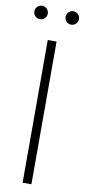

<svg xmlns="http://www.w3.org/2000/svg" viewBox="-112 -928 426 964"><g transform="rotate(10 101.0 -446.0)"><path d="M123.5 -727.5V0H78.6V-727.5ZM21.5 -823.7Q7.3 -823.7 -2.7 -833.7Q-12.7 -843.8 -12.7 -857.9Q-12.7 -872.1 -2.7 -882.1Q7.3 -892.1 21.5 -892.1Q35.6 -892.1 45.7 -882.1Q55.7 -872.1 55.7 -857.9Q55.7 -843.8 45.7 -833.7Q35.6 -823.7 21.5 -823.7ZM180.7 -823.7Q166.5 -823.7 156.5 -833.7Q146.5 -843.8 146.5 -857.9Q146.5 -872.1 156.5 -882.1Q166.5 -892.1 180.7 -892.1Q194.8 -892.1 204.8 -882.1Q214.8 -872.1 214.8 -857.9Q214.8 -843.8 204.8 -833.7Q194.8 -823.7 180.7 -823.7Z"/></g></svg>

Font: Inter Display Extra Light
Style: Regular
Weight: 200
Designer: Rasmus Andersson
Foundry: rsms
Version: Version 4.000;git-4fc901f